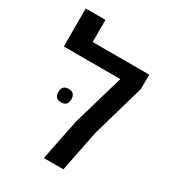

<svg xmlns="http://www.w3.org/2000/svg" viewBox="-183 -867 881 972"><g transform="rotate(30 257.0 -381.0)"><path d="M225.1 0 273.9 -241.7 360.8 -539.6H30.3V-761.7H145.5V-632.3H476.1V-548.8L387.7 -241.7L339.4 0ZM158.7 -287.6Q121.6 -287.6 121.6 -326.7Q121.6 -366.2 159.2 -366.2Q197.3 -366.2 197.3 -326.7Q197.3 -287.6 158.7 -287.6Z"/></g></svg>

Font: Open Sans SemiBold
Style: Regular
Weight: 600
Designer: Monotype Design Team
Foundry: Monotype Imaging Inc.
Version: Version 3.003; ttfautohint (v1.8.4)